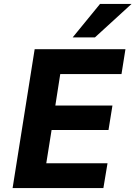

<svg xmlns="http://www.w3.org/2000/svg" viewBox="-20 -955 688 975"><path d="M44 0 156 -705H617L597 -579H286L261 -419H551L531 -295H242L215 -126H526L505 0ZM349 -765 488 -935H648L462 -765Z"/></svg>

Font: Nunito Sans 7pt SemiCondensed ExtraBold
Style: Italic
Weight: 800
Width: 4
Italic angle: -9°
Designer: Vernon Adams
Foundry: Vernon Adams
Version: Version 3.101;gftools[0.9.27]